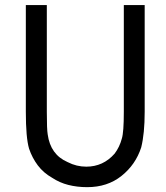

<svg xmlns="http://www.w3.org/2000/svg" viewBox="-20 -734 668 773"><path d="M331 19.5Q290.5 19.5 255 10.5Q219.5 1.5 189.5 -18.5Q155 -38 132.2 -68.2Q109.5 -98.5 97 -135.5Q90.5 -157.5 87.2 -195Q84 -232.5 84 -284V-713.5H168.5V-284Q168.5 -213 172 -193Q183 -111.5 252 -81.5Q270.5 -72 289.2 -67.5Q308 -63 327.5 -63Q395.5 -63 441.5 -115.5Q461.5 -142 470.5 -176Q478.5 -201 478.5 -284V-713.5H562.5V-284Q562.5 -196 548.5 -140.5Q526 -71 469.2 -25.8Q412.5 19.5 331 19.5Z"/></svg>

Font: MM Phetkon
Style: Regular
Weight: 400
Designer: Khon Soe Zaw Thu
Version: Version 1.00 July 15, 2016, initial release